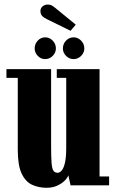

<svg xmlns="http://www.w3.org/2000/svg" viewBox="-20 -834 520 864"><path d="M190 11Q154 11 124.5 -2.5Q95 -16 77.5 -52.8Q60 -89.5 60 -160V-483.5H9V-523H210V-177.5Q210 -128 212 -101.8Q214 -75.5 220.2 -66Q226.5 -56.5 239 -56.5Q249.5 -56.5 258.5 -67.8Q267.5 -79 272.8 -103.8Q278 -128.5 278 -169V-483.5H235.5V-523H428V-40H471V0H297.5L287.5 -45.5Q285 -35.5 272.2 -22.2Q259.5 -9 238.5 1Q217.5 11 190 11ZM311.5 -568Q291.5 -568 277.2 -582.5Q263 -597 263 -616Q263 -636.5 277.2 -651.2Q291.5 -666 311.5 -666Q330.5 -666 345 -651.2Q359.5 -636.5 359.5 -616Q359.5 -597 345 -582.5Q330.5 -568 311.5 -568ZM183 -568Q164 -568 150 -582.5Q136 -597 136 -616Q136 -636.5 150 -651.2Q164 -666 183 -666Q203 -666 217.2 -651.2Q231.5 -636.5 231.5 -616Q231.5 -597 217.2 -582.5Q203 -568 183 -568ZM297.5 -695.5 192.5 -747Q177 -754.5 169.5 -762.5Q162 -770.5 162 -784.5Q162 -797 171.5 -805.2Q181 -813.5 195 -813.5Q206 -813.5 213.2 -809.2Q220.5 -805 228 -799L321 -723Z"/></svg>

Font: Imbue Thin 10pt Black
Style: Regular
Weight: 900
Version: Version 1.102